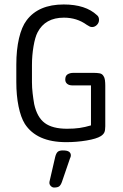

<svg xmlns="http://www.w3.org/2000/svg" viewBox="-20 -626 550 859"><path d="M387 -65Q360 -57 336 -53.5Q312 -50 280 -50Q215 -50 180.5 -75.5Q146 -101 133 -160Q129 -183 126 -208.5Q123 -234 123 -258V-335Q123 -378 130 -419Q137 -460 148 -481Q182 -547 266 -547Q324 -547 368 -515Q376 -510 381 -507.5Q386 -505 392 -505Q404 -505 413.5 -514.5Q423 -524 423 -537Q423 -551 414 -558Q363 -606 265 -606Q152 -606 99 -535Q77 -506 65 -454.5Q53 -403 53 -337V-259Q53 -199 63 -150Q73 -101 91 -72Q144 10 276 10Q323 10 367.5 2.5Q412 -5 431 -17Q442 -24 446.5 -33Q451 -42 451 -61V-243Q451 -256 449.5 -267.5Q448 -279 443 -286Q437 -296 425.5 -298Q414 -300 400 -300H308Q293 -300 282.5 -293.5Q272 -287 272 -270Q272 -258 280.5 -251Q289 -244 303 -244H387ZM227 76 203 180Q202 183 201.5 186.5Q201 190 201 192Q201 200 207.5 206.5Q214 213 222 213Q238 213 245 207.5Q252 202 257 188L293 83Q297 76 297 69Q297 59 289 53Q281 47 261 47Q245 47 238 53.5Q231 60 227 76Z"/></svg>

Font: Beiruti
Style: Regular
Weight: 400
Designer: Arlette Boutros
Foundry: Boutros
Version: Version 1.41